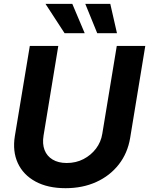

<svg xmlns="http://www.w3.org/2000/svg" viewBox="-20 -966 774 997"><path d="M320.3 11.2Q228 11.2 164.3 -23.4Q100.6 -58.1 72.5 -119.1Q44.4 -180.2 57.1 -259.3L134.8 -727.5H282.7L206.1 -261.7Q199.2 -218.8 211.4 -187Q223.6 -155.3 253.2 -137.5Q282.7 -119.6 326.7 -119.6Q374.5 -119.6 413.6 -139.9Q452.6 -160.2 478.5 -194.3Q504.4 -228.5 511.2 -271.5L586.4 -727.5H734.4L655.8 -249.5Q642.6 -170.4 596.7 -111.8Q550.8 -53.2 480 -21Q409.2 11.2 320.3 11.2ZM484.9 -793.5 422.9 -945.8H552.7L587.4 -793.5ZM315.4 -793.5 216.3 -945.8H355.5L419.9 -793.5Z"/></svg>

Font: Inter 24pt
Style: Bold Italic
Weight: 700
Italic angle: -9.3988°
Version: Version 4.001;git-66647c0bb